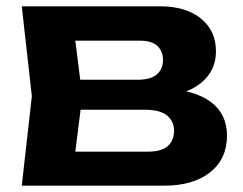

<svg xmlns="http://www.w3.org/2000/svg" viewBox="-20 -589 772 609"><path d="M49 0 81 -284 49 -569H487Q569 -569 617 -530.5Q665 -492 665 -426Q665 -364 617 -325.5Q569 -287 483 -280L495 -308Q595 -305 647.5 -266.5Q700 -228 700 -159Q700 -85 646.5 -42.5Q593 0 500 0ZM210 -37 146 -108H449Q492 -108 512 -125.5Q532 -143 532 -175Q532 -204 510 -222.5Q488 -241 438 -241H180V-336H416Q458 -336 477.5 -353Q497 -370 497 -399Q497 -426 479.5 -443Q462 -460 423 -460H147L210 -531L241 -284Z"/></svg>

Font: Unbounded Medium
Style: Regular
Weight: 500
Designer: Luke Prowse, Jean-Baptiste Morizot, Fátima Lázaro, Florian Runge
Foundry: NaN
Version: Version 1.700